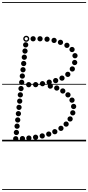

<svg xmlns="http://www.w3.org/2000/svg" viewBox="-25 -1349 842 1832"><path d="M220 -896Q209.5 -896 202.2 -903.2Q195 -910.5 195 -921Q195 -931.5 202.2 -938.8Q209.5 -946 220 -946Q230.5 -946 237.8 -938.8Q245 -931.5 245 -921Q245 -910.5 237.8 -903.2Q230.5 -896 220 -896ZM213.5 -837Q203 -837 195.8 -844.2Q188.5 -851.5 188.5 -862Q188.5 -872.5 195.8 -879.8Q203 -887 213.5 -887Q224 -887 231.2 -879.8Q238.5 -872.5 238.5 -862Q238.5 -851.5 231.2 -844.2Q224 -837 213.5 -837ZM207 -778Q196.5 -778 189.2 -785.2Q182 -792.5 182 -803Q182 -813.5 189.2 -820.8Q196.5 -828 207 -828Q217.5 -828 224.8 -820.8Q232 -813.5 232 -803Q232 -792.5 224.8 -785.2Q217.5 -778 207 -778ZM201 -718Q190.5 -718 183.2 -725.2Q176 -732.5 176 -743Q176 -753.5 183.2 -760.8Q190.5 -768 201 -768Q211.5 -768 218.8 -760.8Q226 -753.5 226 -743Q226 -732.5 218.8 -725.2Q211.5 -718 201 -718ZM194.5 -658.5Q184 -658.5 176.8 -665.8Q169.5 -673 169.5 -683.5Q169.5 -694 176.8 -701.2Q184 -708.5 194.5 -708.5Q205 -708.5 212.2 -701.2Q219.5 -694 219.5 -683.5Q219.5 -673 212.2 -665.8Q205 -658.5 194.5 -658.5ZM188 -598.5Q177.5 -598.5 170.2 -605.8Q163 -613 163 -623.5Q163 -634 170.2 -641.2Q177.5 -648.5 188 -648.5Q198.5 -648.5 205.8 -641.2Q213 -634 213 -623.5Q213 -613 205.8 -605.8Q198.5 -598.5 188 -598.5ZM182 -538.5Q171.5 -538.5 164.2 -545.8Q157 -553 157 -563.5Q157 -574 164.2 -581.2Q171.5 -588.5 182 -588.5Q192.5 -588.5 199.8 -581.2Q207 -574 207 -563.5Q207 -553 199.8 -545.8Q192.5 -538.5 182 -538.5ZM175.5 -479Q165 -479 157.8 -486.2Q150.5 -493.5 150.5 -504Q150.5 -514.5 157.8 -521.8Q165 -529 175.5 -529Q186 -529 193.2 -521.8Q200.5 -514.5 200.5 -504Q200.5 -493.5 193.2 -486.2Q186 -479 175.5 -479ZM169 -419Q158.5 -419 151.2 -426.2Q144 -433.5 144 -444Q144 -454.5 151.2 -461.8Q158.5 -469 169 -469Q179.5 -469 186.8 -461.8Q194 -454.5 194 -444Q194 -433.5 186.8 -426.2Q179.5 -419 169 -419ZM163 -359Q152.5 -359 145.2 -366.2Q138 -373.5 138 -384Q138 -394.5 145.2 -401.8Q152.5 -409 163 -409Q173.5 -409 180.8 -401.8Q188 -394.5 188 -384Q188 -373.5 180.8 -366.2Q173.5 -359 163 -359ZM156.5 -299.5Q146 -299.5 138.8 -306.8Q131.5 -314 131.5 -324.5Q131.5 -335 138.8 -342.2Q146 -349.5 156.5 -349.5Q167 -349.5 174.2 -342.2Q181.5 -335 181.5 -324.5Q181.5 -314 174.2 -306.8Q167 -299.5 156.5 -299.5ZM150.5 -239.5Q140 -239.5 132.8 -246.8Q125.5 -254 125.5 -264.5Q125.5 -275 132.8 -282.2Q140 -289.5 150.5 -289.5Q161 -289.5 168.2 -282.2Q175.5 -275 175.5 -264.5Q175.5 -254 168.2 -246.8Q161 -239.5 150.5 -239.5ZM144 -179.5Q133.5 -179.5 126.2 -186.8Q119 -194 119 -204.5Q119 -215 126.2 -222.2Q133.5 -229.5 144 -229.5Q154.5 -229.5 161.8 -222.2Q169 -215 169 -204.5Q169 -194 161.8 -186.8Q154.5 -179.5 144 -179.5ZM138 -120Q127.5 -120 120.2 -127.2Q113 -134.5 113 -145Q113 -155.5 120.2 -162.8Q127.5 -170 138 -170Q148.5 -170 155.8 -162.8Q163 -155.5 163 -145Q163 -134.5 155.8 -127.2Q148.5 -120 138 -120ZM131.5 -60Q121 -60 113.8 -67.2Q106.5 -74.5 106.5 -85Q106.5 -95.5 113.8 -102.8Q121 -110 131.5 -110Q142 -110 149.2 -102.8Q156.5 -95.5 156.5 -85Q156.5 -74.5 149.2 -67.2Q142 -60 131.5 -60ZM291 -954Q280.5 -954 273.2 -961.2Q266 -968.5 266 -979Q266 -989.5 273.2 -996.8Q280.5 -1004 291 -1004Q301.5 -1004 308.8 -996.8Q316 -989.5 316 -979Q316 -968.5 308.8 -961.2Q301.5 -954 291 -954ZM357 -954Q346.5 -954 339.2 -961.2Q332 -968.5 332 -979Q332 -989.5 339.2 -996.8Q346.5 -1004 357 -1004Q367.5 -1004 374.8 -996.8Q382 -989.5 382 -979Q382 -968.5 374.8 -961.2Q367.5 -954 357 -954ZM424 -950Q413.5 -950 406.2 -957.2Q399 -964.5 399 -975Q399 -985.5 406.2 -992.8Q413.5 -1000 424 -1000Q434.5 -1000 441.8 -992.8Q449 -985.5 449 -975Q449 -964.5 441.8 -957.2Q434.5 -950 424 -950ZM491 -938.5Q480.5 -938.5 473.2 -945.8Q466 -953 466 -963.5Q466 -974 473.2 -981.2Q480.5 -988.5 491 -988.5Q501.5 -988.5 508.8 -981.2Q516 -974 516 -963.5Q516 -953 508.8 -945.8Q501.5 -938.5 491 -938.5ZM552 -920Q541.5 -920 534.2 -927.2Q527 -934.5 527 -945Q527 -955.5 534.2 -962.8Q541.5 -970 552 -970Q562.5 -970 569.8 -962.8Q577 -955.5 577 -945Q577 -934.5 569.8 -927.2Q562.5 -920 552 -920ZM613.5 -891.5Q603 -891.5 595.8 -898.8Q588.5 -906 588.5 -916.5Q588.5 -927 595.8 -934.2Q603 -941.5 613.5 -941.5Q624 -941.5 631.2 -934.2Q638.5 -927 638.5 -916.5Q638.5 -906 631.2 -898.8Q624 -891.5 613.5 -891.5ZM662.5 -851.5Q652 -851.5 644.8 -858.8Q637.5 -866 637.5 -876.5Q637.5 -887 644.8 -894.2Q652 -901.5 662.5 -901.5Q673 -901.5 680.2 -894.2Q687.5 -887 687.5 -876.5Q687.5 -866 680.2 -858.8Q673 -851.5 662.5 -851.5ZM690.5 -792.5Q680 -792.5 672.8 -799.8Q665.5 -807 665.5 -817.5Q665.5 -828 672.8 -835.2Q680 -842.5 690.5 -842.5Q701 -842.5 708.2 -835.2Q715.5 -828 715.5 -817.5Q715.5 -807 708.2 -799.8Q701 -792.5 690.5 -792.5ZM687.5 -727.5Q677 -727.5 669.8 -734.8Q662.5 -742 662.5 -752.5Q662.5 -763 669.8 -770.2Q677 -777.5 687.5 -777.5Q698 -777.5 705.2 -770.2Q712.5 -763 712.5 -752.5Q712.5 -742 705.2 -734.8Q698 -727.5 687.5 -727.5ZM665 -666Q654.5 -666 647.2 -673.2Q640 -680.5 640 -691Q640 -701.5 647.2 -708.8Q654.5 -716 665 -716Q675.5 -716 682.8 -708.8Q690 -701.5 690 -691Q690 -680.5 682.8 -673.2Q675.5 -666 665 -666ZM622 -614.5Q611.5 -614.5 604.2 -621.8Q597 -629 597 -639.5Q597 -650 604.2 -657.2Q611.5 -664.5 622 -664.5Q632.5 -664.5 639.8 -657.2Q647 -650 647 -639.5Q647 -629 639.8 -621.8Q632.5 -614.5 622 -614.5ZM566.5 -578.5Q556 -578.5 548.8 -585.8Q541.5 -593 541.5 -603.5Q541.5 -614 548.8 -621.2Q556 -628.5 566.5 -628.5Q577 -628.5 584.2 -621.2Q591.5 -614 591.5 -603.5Q591.5 -593 584.2 -585.8Q577 -578.5 566.5 -578.5ZM506 -555Q495.5 -555 488.2 -562.2Q481 -569.5 481 -580Q481 -590.5 488.2 -597.8Q495.5 -605 506 -605Q516.5 -605 523.8 -597.8Q531 -590.5 531 -580Q531 -569.5 523.8 -562.2Q516.5 -555 506 -555ZM444.5 -540Q434 -540 426.8 -547.2Q419.5 -554.5 419.5 -565Q419.5 -575.5 426.8 -582.8Q434 -590 444.5 -590Q455 -590 462.2 -582.8Q469.5 -575.5 469.5 -565Q469.5 -554.5 462.2 -547.2Q455 -540 444.5 -540ZM315 -516.5Q304.5 -516.5 297.2 -523.8Q290 -531 290 -541.5Q290 -552 297.2 -559.2Q304.5 -566.5 315 -566.5Q325.5 -566.5 332.8 -559.2Q340 -552 340 -541.5Q340 -531 332.8 -523.8Q325.5 -516.5 315 -516.5ZM125 0Q114.5 0 107.2 -7.2Q100 -14.5 100 -25Q100 -35.5 107.2 -42.8Q114.5 -50 125 -50Q135.5 -50 142.8 -42.8Q150 -35.5 150 -25Q150 -14.5 142.8 -7.2Q135.5 0 125 0ZM189 -1.5Q178.5 -1.5 171.2 -8.8Q164 -16 164 -26.5Q164 -37 171.2 -44.2Q178.5 -51.5 189 -51.5Q199.5 -51.5 206.8 -44.2Q214 -37 214 -26.5Q214 -16 206.8 -8.8Q199.5 -1.5 189 -1.5ZM250.5 -6.5Q240 -6.5 232.8 -13.8Q225.5 -21 225.5 -31.5Q225.5 -42 232.8 -49.2Q240 -56.5 250.5 -56.5Q261 -56.5 268.2 -49.2Q275.5 -42 275.5 -31.5Q275.5 -21 268.2 -13.8Q261 -6.5 250.5 -6.5ZM314.5 -14.5Q304 -14.5 296.8 -21.8Q289.5 -29 289.5 -39.5Q289.5 -50 296.8 -57.2Q304 -64.5 314.5 -64.5Q325 -64.5 332.2 -57.2Q339.5 -50 339.5 -39.5Q339.5 -29 332.2 -21.8Q325 -14.5 314.5 -14.5ZM378 -27Q367.5 -27 360.2 -34.2Q353 -41.5 353 -52Q353 -62.5 360.2 -69.8Q367.5 -77 378 -77Q388.5 -77 395.8 -69.8Q403 -62.5 403 -52Q403 -41.5 395.8 -34.2Q388.5 -27 378 -27ZM440 -44.5Q429.5 -44.5 422.2 -51.8Q415 -59 415 -69.5Q415 -80 422.2 -87.2Q429.5 -94.5 440 -94.5Q450.5 -94.5 457.8 -87.2Q465 -80 465 -69.5Q465 -59 457.8 -51.8Q450.5 -44.5 440 -44.5ZM498 -67.5Q487.5 -67.5 480.2 -74.8Q473 -82 473 -92.5Q473 -103 480.2 -110.2Q487.5 -117.5 498 -117.5Q508.5 -117.5 515.8 -110.2Q523 -103 523 -92.5Q523 -82 515.8 -74.8Q508.5 -67.5 498 -67.5ZM556.5 -99.5Q546 -99.5 538.8 -106.8Q531.5 -114 531.5 -124.5Q531.5 -135 538.8 -142.2Q546 -149.5 556.5 -149.5Q567 -149.5 574.2 -142.2Q581.5 -135 581.5 -124.5Q581.5 -114 574.2 -106.8Q567 -99.5 556.5 -99.5ZM606 -140Q595.5 -140 588.2 -147.2Q581 -154.5 581 -165Q581 -175.5 588.2 -182.8Q595.5 -190 606 -190Q616.5 -190 623.8 -182.8Q631 -175.5 631 -165Q631 -154.5 623.8 -147.2Q616.5 -140 606 -140ZM644 -189Q633.5 -189 626.2 -196.2Q619 -203.5 619 -214Q619 -224.5 626.2 -231.8Q633.5 -239 644 -239Q654.5 -239 661.8 -231.8Q669 -224.5 669 -214Q669 -203.5 661.8 -196.2Q654.5 -189 644 -189ZM669.5 -247.5Q659 -247.5 651.8 -254.8Q644.5 -262 644.5 -272.5Q644.5 -283 651.8 -290.2Q659 -297.5 669.5 -297.5Q680 -297.5 687.2 -290.2Q694.5 -283 694.5 -272.5Q694.5 -262 687.2 -254.8Q680 -247.5 669.5 -247.5ZM677.5 -308Q667 -308 659.8 -315.2Q652.5 -322.5 652.5 -333Q652.5 -343.5 659.8 -350.8Q667 -358 677.5 -358Q688 -358 695.2 -350.8Q702.5 -343.5 702.5 -333Q702.5 -322.5 695.2 -315.2Q688 -308 677.5 -308ZM662 -368.5Q651.5 -368.5 644.2 -375.8Q637 -383 637 -393.5Q637 -404 644.2 -411.2Q651.5 -418.5 662 -418.5Q672.5 -418.5 679.8 -411.2Q687 -404 687 -393.5Q687 -383 679.8 -375.8Q672.5 -368.5 662 -368.5ZM623.5 -419Q613 -419 605.8 -426.2Q598.5 -433.5 598.5 -444Q598.5 -454.5 605.8 -461.8Q613 -469 623.5 -469Q634 -469 641.2 -461.8Q648.5 -454.5 648.5 -444Q648.5 -433.5 641.2 -426.2Q634 -419 623.5 -419ZM574 -456Q563.5 -456 556.2 -463.2Q549 -470.5 549 -481Q549 -491.5 556.2 -498.8Q563.5 -506 574 -506Q584.5 -506 591.8 -498.8Q599 -491.5 599 -481Q599 -470.5 591.8 -463.2Q584.5 -456 574 -456ZM516.5 -484Q506 -484 498.8 -491.2Q491.5 -498.5 491.5 -509Q491.5 -519.5 498.8 -526.8Q506 -534 516.5 -534Q527 -534 534.2 -526.8Q541.5 -519.5 541.5 -509Q541.5 -498.5 534.2 -491.2Q527 -484 516.5 -484ZM455 -502.5Q444.5 -502.5 437.2 -509.8Q430 -517 430 -527.5Q430 -538 437.2 -545.2Q444.5 -552.5 455 -552.5Q465.5 -552.5 472.8 -545.2Q480 -538 480 -527.5Q480 -517 472.8 -509.8Q465.5 -502.5 455 -502.5ZM249 -516Q238.5 -516 231.2 -523.2Q224 -530.5 224 -541Q224 -551.5 231.2 -558.8Q238.5 -566 249 -566Q259.5 -566 266.8 -558.8Q274 -551.5 274 -541Q274 -530.5 266.8 -523.2Q259.5 -516 249 -516ZM380.5 -525.5Q370 -525.5 362.8 -532.8Q355.5 -540 355.5 -550.5Q355.5 -561 362.8 -568.2Q370 -575.5 380.5 -575.5Q391 -575.5 398.2 -568.2Q405.5 -561 405.5 -550.5Q405.5 -540 398.2 -532.8Q391 -525.5 380.5 -525.5ZM225.5 -950Q213.5 -950 205 -958.5Q196.5 -967 196.5 -979Q196.5 -991 205 -999.5Q213.5 -1008 225.5 -1008Q237.5 -1008 246 -999.5Q254.5 -991 254.5 -979Q254.5 -967 246 -958.5Q237.5 -950 225.5 -950ZM225.5 -963.5Q232 -963.5 236.5 -968.2Q241 -973 241 -979.5Q241 -985.5 236.5 -990Q232 -994.5 225.5 -994.5Q219 -994.5 214.5 -990Q210 -985.5 210 -979.5Q210 -973 214.5 -968.2Q219 -963.5 225.5 -963.5ZM-5 455H796.5V463H-5ZM-5 -16H796.5V0H-5ZM-5 -549H796.5V-541H-5ZM-5 -1329H796.5V-1321H-5Z"/></svg>

Font: Edu SA Dotted Guide
Style: Regular
Weight: 400
Designer: Tina and Corey Anderson, Eben Sorkin, Mirko Velimirovic
Foundry: Google for Education
Version: Version 2.000